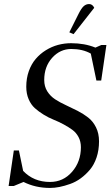

<svg xmlns="http://www.w3.org/2000/svg" viewBox="-20 -926 558 956"><path d="M22.9 0 48.8 -176.8H74.2L95.2 -75.2Q147.5 -20 229 -20Q294.9 -20 338.9 -70.6Q382.8 -121.1 382.8 -192.9Q382.8 -221.2 371.1 -243.4Q359.4 -265.6 340.3 -279.5Q321.3 -293.5 296.9 -306.6Q272.5 -319.8 246.8 -330.1Q221.2 -340.3 196.8 -355.5Q172.4 -370.6 153.3 -387.7Q134.3 -404.8 122.6 -432.1Q110.8 -459.5 110.8 -494.1Q110.8 -536.1 123.5 -571.8Q136.2 -607.4 158 -632.8Q179.7 -658.2 208.5 -676Q237.3 -693.8 269 -702.4Q300.8 -710.9 334 -710.9Q401.4 -710.9 455.1 -689L484.9 -702.1H509.8L483.9 -524.9H460L432.1 -659.2Q391.6 -682.1 335 -682.1Q279.3 -682.1 239.7 -638.2Q200.2 -594.2 200.2 -527.8Q200.2 -495.6 215.3 -471.4Q230.5 -447.3 254.4 -431.6Q278.3 -416 307.6 -402.6Q336.9 -389.2 366 -374.3Q395 -359.4 418.9 -340.8Q442.9 -322.3 458 -292Q473.1 -261.7 473.1 -222.2Q473.1 -178.7 460.9 -142.3Q448.7 -106 428 -81.3Q407.2 -56.6 382.3 -38.3Q357.4 -20 329.1 -10Q300.8 0 276.1 4.9Q251.5 9.8 229 9.8Q156.7 9.8 97.2 -20L48.8 0ZM325.2 -765.1 371.1 -856.9Q384.8 -884.3 396.5 -895Q408.2 -905.8 423.8 -905.8Q440.4 -905.8 449.2 -887.2L346.2 -755.9Z"/></svg>

Font: Dihjauti S
Style: Bold Italic
Weight: 700
Italic angle: -9°
Designer: T. Christopher White
Version: Version 3.0.0